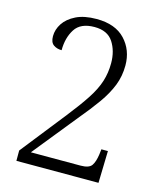

<svg xmlns="http://www.w3.org/2000/svg" viewBox="-109 -803 732 881"><g transform="rotate(15 256.5 -362.0)"><path d="M53 0V-49L222 -263Q271 -325 301 -371Q331 -417 344 -458Q357 -499 357 -545Q357 -603 330 -644.5Q303 -686 241 -686Q175 -686 148.5 -644.5Q122 -603 122 -544Q99 -544 83 -555.5Q67 -567 67 -596Q67 -628 86 -657Q105 -686 143.5 -705Q182 -724 241 -724Q330 -724 376.5 -674.5Q423 -625 423 -552Q423 -501 405.5 -456.5Q388 -412 355 -365.5Q322 -319 275 -263L107 -55H343Q383 -55 395.5 -73Q408 -91 413 -127L416 -152H447L443 0Z"/></g></svg>

Font: Noto Serif Armenian SemiCondensed Light
Style: Regular
Weight: 300
Width: 4
Designer: Monotype Design Team
Foundry: Monotype Imaging Inc.
Version: Version 2.008; ttfautohint (v1.8.4.7-5d5b)